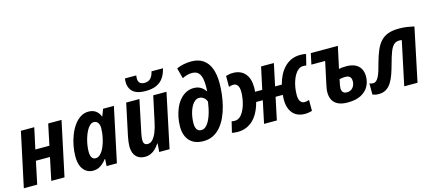

<svg xmlns="http://www.w3.org/2000/svg" viewBox="-57 -1312 4187 1861"><g transform="rotate(-15 2037.0 -382.0)"><path d="M5.9 0 122.6 -545.4H256.8L210.9 -334H352.1L396.5 -545.4H530.3L414.1 0H281.2L329.1 -227.1H188L140.1 0Z M699.7 9.8Q663.1 9.8 633.1 -9.5Q603 -28.8 585.4 -68.1Q567.9 -107.4 567.9 -168Q567.9 -216.8 577.6 -270.3Q587.4 -323.7 606.7 -374.5Q626 -425.3 654.3 -466.1Q682.6 -506.8 720 -531.2Q757.3 -555.7 802.7 -555.7Q831.1 -555.7 853 -546.6Q875 -537.6 891.4 -520.3Q907.7 -502.9 918 -477.1H921.4L947.3 -545.4H1055.7L939.9 0H836.4L840.3 -70.8H836.9Q818.4 -46.9 798.1 -28.8Q777.8 -10.7 753.9 -0.5Q730 9.8 699.7 9.8ZM753.9 -100.6Q782.2 -100.6 804.9 -125Q827.6 -149.4 843.8 -187.3Q859.9 -225.1 868.2 -264.2Q875.5 -297.4 878.4 -322.3Q881.3 -347.2 881.3 -370.6Q881.3 -403.8 866.7 -423.8Q852.1 -443.8 826.2 -443.8Q804.7 -443.8 786.1 -426.8Q767.6 -409.7 752.7 -381.1Q737.8 -352.5 726.8 -317.9Q715.8 -283.2 710 -247.1Q704.1 -210.9 704.1 -179.7Q704.1 -140.6 717 -120.6Q730 -100.6 753.9 -100.6Z M1222.7 9.8Q1181.6 9.8 1154.3 -6.8Q1127 -23.4 1113 -54.2Q1099.1 -85 1099.1 -127Q1099.1 -145 1102.3 -170.7Q1105.5 -196.3 1110.4 -221.7L1179.2 -545.4H1312L1244.6 -224.1Q1240.2 -204.6 1237.8 -186.8Q1235.4 -168.9 1235.4 -154.8Q1235.4 -129.4 1245.8 -116.5Q1256.3 -103.5 1278.3 -103.5Q1306.6 -103.5 1328.9 -127.9Q1351.1 -152.3 1367.9 -194.3Q1384.8 -236.3 1395.5 -289.6L1450.7 -545.4H1583.5L1468.3 0H1364.3L1371.1 -83.5H1367.2Q1348.6 -55.7 1326.9 -34.7Q1305.2 -13.7 1279.3 -2Q1253.4 9.8 1222.7 9.8ZM1392.6 -604.5Q1328.1 -604.5 1291.7 -623Q1255.4 -641.6 1240.2 -672.6Q1225.1 -703.6 1225.1 -741.2Q1225.1 -748.5 1226.1 -757.6Q1227.1 -766.6 1228 -774.4H1341.3Q1340.3 -765.1 1339.6 -757.3Q1338.9 -749.5 1338.9 -742.7Q1338.9 -712.9 1355 -698.2Q1371.1 -683.6 1401.9 -683.6Q1438 -683.6 1460.7 -705.1Q1483.4 -726.6 1494.6 -774.4H1609.4Q1596.7 -719.2 1570.3 -681.4Q1543.9 -643.6 1500.5 -624Q1457 -604.5 1392.6 -604.5Z M1808.6 9.8Q1746.1 9.8 1704.6 -14.6Q1663.1 -39.1 1642.8 -82.3Q1622.6 -125.5 1622.6 -182.6Q1622.6 -230 1631.8 -277.3Q1641.1 -324.7 1659.2 -366.9Q1677.2 -409.2 1704.6 -441.9Q1731.9 -474.6 1767.8 -493.4Q1803.7 -512.2 1848.1 -512.2Q1875.5 -512.2 1897.2 -503.7Q1918.9 -495.1 1935.3 -480.7Q1951.7 -466.3 1961.9 -448.7H1964.8Q1966.8 -462.4 1967 -476.6Q1967.3 -490.7 1967.3 -501Q1967.3 -583.5 1943.6 -620.6Q1919.9 -657.7 1867.7 -657.7Q1844.7 -657.7 1819.6 -650.9Q1794.4 -644 1770.5 -631.8L1742.2 -737.3Q1774.4 -752.4 1813 -760Q1851.6 -767.6 1889.6 -767.6Q1962.9 -767.6 2009.8 -734.4Q2056.6 -701.2 2079.3 -640.4Q2102.1 -579.6 2102.1 -495.6Q2102.1 -442.4 2095.5 -384.5Q2088.9 -326.7 2074.7 -270Q2060.5 -213.4 2037.8 -163.1Q2015.1 -112.8 1982.7 -73.7Q1950.2 -34.7 1907 -12.5Q1863.8 9.8 1808.6 9.8ZM1814.9 -99.1Q1838.4 -99.1 1857.7 -115Q1877 -130.9 1891.8 -157.5Q1906.7 -184.1 1917.7 -216.8Q1928.7 -249.5 1936 -283.7Q1943.4 -317.9 1947.3 -348.6Q1941.9 -365.2 1931.4 -378.2Q1920.9 -391.1 1906.5 -398.9Q1892.1 -406.7 1874 -406.7Q1851.6 -406.7 1833 -393.1Q1814.5 -379.4 1800.3 -356.4Q1786.1 -333.5 1776.4 -304.2Q1766.6 -274.9 1761.7 -242.9Q1756.8 -210.9 1756.8 -180.2Q1756.8 -140.6 1771.7 -119.9Q1786.6 -99.1 1814.9 -99.1Z M2150.9 9.3Q2134.3 9.3 2119.9 7.6Q2105.5 5.9 2093.3 3.4L2119.1 -105.5Q2126.5 -104 2133.5 -103Q2140.6 -102.1 2150.4 -102.1Q2177.7 -102.1 2199.2 -118.7Q2220.7 -135.3 2236.6 -162.8Q2252.4 -190.4 2262.9 -224.1Q2273.4 -257.8 2278.6 -292.2Q2283.7 -326.7 2283.7 -356.4Q2283.7 -400.4 2268.6 -422.1Q2253.4 -443.8 2225.1 -443.8Q2213.9 -443.8 2203.1 -441.2Q2192.4 -438.5 2181.2 -434.6V-543.9Q2194.8 -548.8 2212.9 -552Q2231 -555.2 2253.4 -555.2Q2328.1 -555.2 2371.8 -506.6Q2415.5 -458 2415.5 -366.2Q2415.5 -356 2415 -345Q2414.6 -334 2412.6 -323.2H2484.9L2532.7 -545.4H2661.1L2613.8 -323.2H2681.2Q2693.4 -371.6 2714.6 -413.6Q2735.8 -455.6 2766.4 -487.5Q2796.9 -519.5 2837.4 -537.4Q2877.9 -555.2 2928.2 -555.2Q2944.8 -555.2 2959 -553.7Q2973.1 -552.2 2985.4 -549.3L2958 -439.9Q2951.2 -441.9 2944.1 -442.9Q2937 -443.8 2927.7 -443.8Q2901.9 -443.8 2880.6 -428Q2859.4 -412.1 2843.3 -385.5Q2827.1 -358.9 2816.2 -325.9Q2805.2 -293 2799.8 -257.6Q2794.4 -222.2 2794.4 -189Q2794.4 -146 2809.6 -124Q2824.7 -102.1 2852.5 -102.1Q2864.7 -102.1 2875.2 -104.7Q2885.7 -107.4 2897.5 -111.3V-1.5Q2883.8 2.4 2865.5 5.9Q2847.2 9.3 2824.7 9.3Q2774.9 9.3 2738.5 -12Q2702.1 -33.2 2682.1 -75.2Q2662.1 -117.2 2662.1 -178.2Q2662.1 -189.9 2663.1 -202.1Q2664.1 -214.4 2665 -224.6H2592.3L2544.9 0H2416.5L2463.9 -224.6H2397.5Q2383.3 -169.4 2360.6 -126Q2337.9 -82.5 2306.9 -52.5Q2275.9 -22.5 2236.8 -6.6Q2197.8 9.3 2150.9 9.3Z M3255.4 9.8Q3195.8 9.8 3158.7 -8.5Q3121.6 -26.9 3104.7 -59.1Q3087.9 -91.3 3087.9 -134.3Q3087.9 -152.3 3091.1 -173.3Q3094.2 -194.3 3099.6 -218.3L3146.5 -436H3008.3L3031.7 -545.4H3303.2L3255.9 -326.7Q3270 -330.1 3288.8 -331.8Q3307.6 -333.5 3330.1 -333.5Q3382.8 -333.5 3418.5 -316.2Q3454.1 -298.8 3472.2 -266.6Q3490.2 -234.4 3490.2 -189.5Q3490.2 -135.7 3465.6 -90.3Q3440.9 -44.9 3388.9 -17.6Q3336.9 9.8 3255.4 9.8ZM3273.9 -87.4Q3293.5 -87.4 3308.3 -95Q3323.2 -102.5 3333.5 -115Q3343.8 -127.4 3349.1 -143.8Q3354.5 -160.2 3354.5 -177.7Q3354.5 -196.3 3348.4 -209.5Q3342.3 -222.7 3329.1 -229.5Q3315.9 -236.3 3293.9 -236.3Q3281.7 -236.3 3266.8 -234.4Q3252 -232.4 3235.8 -229.5Q3227.5 -191.9 3224.1 -172.6Q3220.7 -153.3 3220.7 -140.6Q3220.7 -119.6 3232.2 -103.5Q3243.7 -87.4 3273.9 -87.4Z M3565.9 8.8Q3546.4 8.8 3532.7 5.9Q3519 2.9 3504.4 -2.9V-115.7Q3513.2 -110.4 3522.5 -108.6Q3531.7 -106.9 3541.5 -106.9Q3558.1 -106.9 3571.5 -118.2Q3585 -129.4 3596.7 -152.1Q3608.4 -174.8 3619.4 -209.2Q3630.4 -243.7 3642.1 -290Q3660.6 -357.4 3682.1 -407Q3703.6 -456.5 3733.9 -489.3Q3764.2 -522 3808.8 -538.1Q3853.5 -554.2 3918.5 -554.2Q3962.9 -554.2 4000 -548.3Q4037.1 -542.5 4068.8 -535.2L3956.5 0H3823.2L3916 -439Q3910.6 -440.4 3904.3 -440.9Q3897.9 -441.4 3891.1 -441.4Q3856.4 -441.4 3834.5 -419.9Q3812.5 -398.4 3795.9 -354Q3779.3 -309.6 3760.7 -240.7Q3746.6 -189 3731 -143.8Q3715.3 -98.6 3693.8 -64.5Q3672.4 -30.3 3641.6 -10.7Q3610.8 8.8 3565.9 8.8Z"/></g></svg>

Font: Open Sans SemiCondensed
Style: Bold Italic
Weight: 700
Width: 4
Italic angle: -12°
Designer: Monotype Design Team
Foundry: Monotype Imaging Inc.
Version: Version 3.003